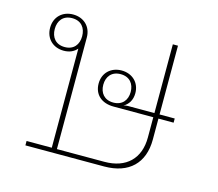

<svg xmlns="http://www.w3.org/2000/svg" viewBox="-84 -653 862 758"><g transform="rotate(15 347.5 -274.0)"><path d="M78 -18V0H400C501 0 558 -56 558 -152V-238H620V-255H558V-536H537V-255H429C422 -255 416 -254 411 -252C431 -263 444 -283 444 -311C444 -355 412 -384 369 -384C326 -384 294 -355 294 -311C294 -267 324 -238 375 -238H537V-155C537 -69 485 -18 396 -18H202V-474C202 -519 170 -548 127 -548C84 -548 52 -519 52 -474C52 -429 84 -400 127 -400C150 -400 168 -408 181 -423V-18ZM127 -415C90 -415 71 -440 71 -474C71 -508 90 -533 127 -533C164 -533 183 -508 183 -474C183 -440 164 -415 127 -415ZM369 -253C332 -253 313 -278 313 -311C313 -344 332 -369 369 -369C406 -369 425 -344 425 -311C425 -278 406 -253 369 -253Z"/></g></svg>

Font: IBM Plex Thai Looped Thin
Style: Regular
Weight: 100
Designer: Mike Abbink, Paul van der Laan, Pieter van Rosmalen, Ben Mitchell, Mark Frömberg
Foundry: Bold Monday
Version: Version 1.0